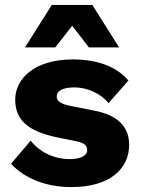

<svg xmlns="http://www.w3.org/2000/svg" viewBox="-20 -752 574 782"><path d="M465 -559 356 -732H191L82 -559H205L274 -647L342 -559ZM271 10C428 10 506 -65 506 -162C506 -232 464 -283 361 -302L270 -320C225 -329 211 -341 211 -359C211 -382 235 -396 284 -396C334 -396 390 -372 422 -332L503 -424C457 -479 379 -510 277 -510C116 -510 42 -428 42 -347C42 -266 89 -218 215 -192L285 -178C325 -170 335 -159 335 -141C335 -116 305 -104 264 -104C196 -104 138 -136 105 -179L25 -85C82 -23 171 10 271 10Z"/></svg>

Font: Work Sans
Style: Bold
Weight: 700
Designer: Wei Huang
Foundry: Wei Huang
Version: Version 2.012